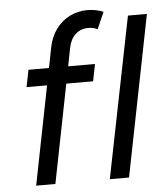

<svg xmlns="http://www.w3.org/2000/svg" viewBox="-54 -808 739 856"><g transform="rotate(-5 316.0 -380.0)"><path d="M546.9 -719.7H631.8L488.8 0H402.8ZM84 -517.6H175.8L193.8 -608.9Q203.1 -655.8 228.5 -689.9Q253.9 -724.1 290 -741.9Q326.2 -759.8 367.2 -759.8Q406.2 -759.8 439.9 -746.1L407.2 -670.9Q389.2 -680.2 365.2 -680.2Q332 -680.2 308.8 -659.2Q285.6 -638.2 277.8 -600.1L261.7 -517.6H381.8L366.7 -441.4H246.6L159.2 0H73.2L160.6 -441.4H68.8Z"/></g></svg>

Font: Reddit Sans Chocolate
Style: Italic
Weight: 400
Italic angle: -11.25°
Designer: Stephen Hutchings
Version: Version 1.013